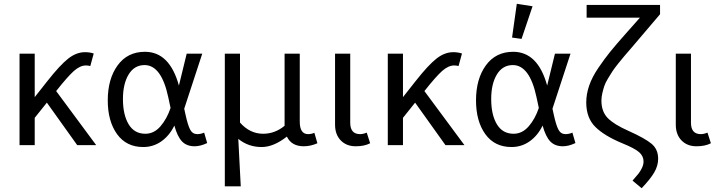

<svg xmlns="http://www.w3.org/2000/svg" viewBox="-20 -765 3777 1012"><path d="M83 0V-482H163V-253L230 -338Q297 -423 340 -456.5Q383 -490 428 -490Q453 -490 474 -483L456 -417Q444 -420 433 -420Q402 -420 369 -390.5Q336 -361 276 -285L487 0H387L227 -224L163 -144V0Z M735 10Q646 10 597 -58Q548 -126 548 -236Q548 -349 600 -420.5Q652 -492 744 -492Q874 -492 923 -314L964 -482H1046L951 -192L958 -160Q970 -105 982.5 -81.5Q995 -58 1020 -58Q1038 -58 1056 -66L1072 -11Q1036 6 1006 6Q964 6 939.5 -19.5Q915 -45 899 -103Q873 -50 830.5 -20Q788 10 735 10ZM628 -243Q628 -160 658 -110Q688 -60 746 -60Q792 -60 826 -99.5Q860 -139 879 -196L867 -252Q831 -422 742 -422Q688 -422 658 -372.5Q628 -323 628 -243Z M1165 217V-482H1245V-119Q1297 -60 1367 -60Q1429 -60 1480 -102V-482H1560V-124Q1560 -58 1604 -58Q1621 -58 1637 -65L1653 -10Q1617 6 1581 6Q1517 6 1492 -45Q1422 10 1359 10Q1289 10 1236 -33L1249 217Z M1855 6Q1806 6 1776 -25Q1746 -56 1746 -108V-482H1826V-118Q1826 -58 1878 -58Q1894 -58 1913 -66L1931 -10Q1901 6 1855 6Z M2024 0V-482H2104V-253L2171 -338Q2238 -423 2281 -456.5Q2324 -490 2369 -490Q2394 -490 2415 -483L2397 -417Q2385 -420 2374 -420Q2343 -420 2310 -390.5Q2277 -361 2217 -285L2428 0H2328L2168 -224L2104 -144V0Z M2729 -560 2679 -567 2704 -745 2787 -732ZM2676 10Q2587 10 2538 -58Q2489 -126 2489 -236Q2489 -349 2541 -420.5Q2593 -492 2685 -492Q2815 -492 2864 -314L2905 -482H2987L2892 -192L2899 -160Q2911 -105 2923.5 -81.5Q2936 -58 2961 -58Q2979 -58 2997 -66L3013 -11Q2977 6 2947 6Q2905 6 2880.5 -19.5Q2856 -45 2840 -103Q2814 -50 2771.5 -20Q2729 10 2676 10ZM2569 -243Q2569 -160 2599 -110Q2629 -60 2687 -60Q2733 -60 2767 -99.5Q2801 -139 2820 -196L2808 -252Q2772 -422 2683 -422Q2629 -422 2599 -372.5Q2569 -323 2569 -243Z M3150 -235Q3150 -177 3183 -143Q3216 -109 3293 -75Q3380 -36 3414.5 -7Q3449 22 3449 72Q3449 109 3428 144.5Q3407 180 3362 227L3314 187Q3336 162 3345.5 150Q3355 138 3363.5 120.5Q3372 103 3372 86Q3372 58 3349 37.5Q3326 17 3262 -9Q3165 -49 3117.5 -96.5Q3070 -144 3070 -225Q3070 -269 3085.5 -314Q3101 -359 3134 -407.5Q3167 -456 3197 -493Q3227 -530 3276 -585L3353 -672H3072V-739H3459V-690L3345 -556Q3335 -544 3308 -512.5Q3281 -481 3270.5 -469Q3260 -457 3238.5 -430Q3217 -403 3208 -389Q3199 -375 3185 -352Q3171 -329 3165.5 -312.5Q3160 -296 3155 -275Q3150 -254 3150 -235Z M3651 6Q3602 6 3572 -25Q3542 -56 3542 -108V-482H3622V-118Q3622 -58 3674 -58Q3690 -58 3709 -66L3727 -10Q3697 6 3651 6Z"/></svg>

Font: Cantarell
Style: Regular
Weight: 400
Designer: Dave Crossland, Nikolaus Waxweiler, Florian Fecher, Jacques Le Bailly, Eben Sorkin, Alexei Vanyashin, Alexios Zavras, Em
Version: Version 0.303